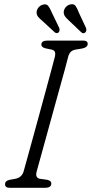

<svg xmlns="http://www.w3.org/2000/svg" viewBox="-20 -893 437 913"><path d="M154.5 -78Q150 -61 154.5 -53Q159 -45 168.5 -43L204.5 -38Q224.5 -33.5 224 -20Q224 -10 216.2 -5Q208.5 0 197.5 0H26Q4 0 4 -17Q4 -33.5 26 -38L51.5 -42.5Q84 -48.5 92.5 -78.5Q96.5 -92.5 107.2 -131.5Q118 -170.5 133 -225Q148 -279.5 164.5 -340Q181 -400.5 196.5 -457.5Q212 -514.5 224 -559.2Q236 -604 241.5 -625.5Q244 -637.5 241 -646Q238 -654.5 224 -657.5L197 -663Q176.5 -668 176.5 -681.5Q177.5 -700 205 -700H376Q397 -700 397 -684.5Q397 -668 371.5 -662.5L338.5 -657Q324 -654 316.2 -646Q308.5 -638 304.5 -624Q299 -602 286.8 -557Q274.5 -512 258.5 -454.8Q242.5 -397.5 226 -337.2Q209.5 -277 194.5 -222.8Q179.5 -168.5 168.8 -129.8Q158 -91 154.5 -78ZM354.5 -834 389 -760Q393.5 -746.5 386 -739Q376.5 -730.5 366.5 -739.5L307 -796Q297 -805 290.2 -813.8Q283.5 -822.5 283 -833.5Q283 -847 291.5 -857.5Q300 -868 312.5 -871.5Q330.5 -876.5 338.8 -865.5Q347 -854.5 354.5 -834ZM226 -834 261.5 -760.5Q266 -747 259 -739Q249.5 -731.5 239.5 -740L179.5 -795.5Q169 -804 162 -812.2Q155 -820.5 154 -831.5Q153.5 -845 162 -856Q170.5 -867 182.5 -870.5Q200.5 -876 209.2 -865Q218 -854 226 -834Z"/></svg>

Font: Fraunces 144pt S100 Light
Style: Italic
Weight: 300
Italic angle: -16°
Version: Version 1.000; ttfautohint (v1.8.3)